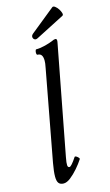

<svg xmlns="http://www.w3.org/2000/svg" viewBox="-136 -939 573 1000"><g transform="rotate(-15 150.0 -439.0)"><path d="M77 13Q59 13 50.5 2.5Q42 -8 42 -33Q42 -47 44 -64Q46 -81 50 -104L141 -592Q144 -606 145 -615.5Q146 -625 146 -631Q146 -670 119 -670Q114 -670 113 -677.5Q112 -685 114 -692Q116 -699 119 -699Q142 -699 168.5 -706Q195 -713 211 -720Q221 -725 228 -725Q240 -725 235 -704L123 -117Q117 -86 118 -74Q119 -62 128 -62Q138 -62 167 -106Q170 -109 176 -105.5Q182 -102 187 -96.5Q192 -91 190 -88Q176 -66 155.5 -42.5Q135 -19 114.5 -3Q94 13 77 13ZM143 -754Q131 -747 123.5 -752Q116 -757 115.5 -766Q115 -775 125 -783L256 -889Q262 -894 271.5 -887Q281 -880 288.5 -868.5Q296 -857 299 -846Q302 -835 295 -832Z"/></g></svg>

Font: Junicode Two Beta Condensed Medium
Style: Italic
Weight: 500
Width: 3
Italic angle: -9°
Version: Version 1.053; ttfautohint (v1.8.4)